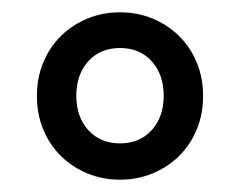

<svg xmlns="http://www.w3.org/2000/svg" viewBox="-20 -705 388 312"><path d="M175 -413Q147 -413 122.5 -423Q98 -433 79.5 -451Q61 -469 50.5 -494Q40 -519 40 -549Q40 -579 50.5 -604Q61 -629 79.5 -647Q98 -665 122.5 -675Q147 -685 175 -685Q203 -685 227.5 -675Q252 -665 270.5 -647Q289 -629 299.5 -604Q310 -579 310 -549Q310 -519 299.5 -494Q289 -469 270.5 -451Q252 -433 227.5 -423Q203 -413 175 -413ZM175 -472Q207 -472 226.5 -493.5Q246 -515 246 -549Q246 -584 226.5 -605.5Q207 -627 175 -627Q143 -627 123.5 -605.5Q104 -584 104 -549Q104 -515 123.5 -493.5Q143 -472 175 -472Z"/></svg>

Font: TT Toshiba Sans Medium
Style: Regular
Weight: 500
Designer: Paul D. Hunt
Foundry: Toshiba Corporation
Version: Version 2.020;PS 2.000;hotconv 1.0.86;makeotf.lib2.5.63406